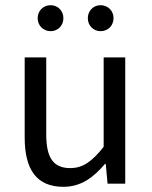

<svg xmlns="http://www.w3.org/2000/svg" viewBox="-20 -707 584 739"><path d="M224 12C291 12 339 -23 384 -76H387L394 0H462V-486H379V-142C334 -85 299 -60 250 -60C186 -60 158 -99 158 -189V-486H75V-178C75 -54 121 12 224 12ZM175 -587C203 -587 224 -609 224 -637C224 -665 203 -687 175 -687C146 -687 125 -665 125 -637C125 -609 146 -587 175 -587ZM367 -587C396 -587 417 -609 417 -637C417 -665 396 -687 367 -687C339 -687 318 -665 318 -637C318 -609 339 -587 367 -587Z"/></svg>

Font: DAIFUKU Sans
Style: Regular
Weight: 400
Designer: Original font ‘Source Han Sans JP’ : Paul D. Hunt
Foundry: Daifuku
Version: Version 1.000